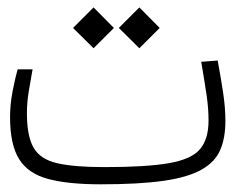

<svg xmlns="http://www.w3.org/2000/svg" viewBox="-20 -490 626 512"><path d="M248.5 1.5Q161.1 1.5 107.9 -12.9Q54.7 -27.3 30.8 -65.9Q6.8 -104.5 6.8 -177.7Q6.8 -211.9 13.9 -248.3Q21 -284.7 27.3 -305.2H66.9Q62 -277.3 56.9 -247.6Q51.8 -217.8 51.8 -187.5Q51.8 -126.5 69.8 -95.7Q87.9 -64.9 132.8 -54.7Q177.7 -44.4 258.3 -44.4Q370.6 -44.4 430.7 -54.9Q490.7 -65.4 513.4 -92.3Q536.1 -119.1 536.1 -168.5Q536.1 -201.2 530.8 -237.3Q525.4 -273.4 516.6 -325.2L560.5 -328.6Q568.8 -283.7 575 -242.9Q581.1 -202.1 581.1 -167.5Q581.1 -122.1 567.1 -89.8Q553.2 -57.6 517.1 -37.4Q481 -17.1 416 -7.8Q351.1 1.5 248.5 1.5ZM351.6 -361.3 296.9 -415.5 351.6 -470.2 405.8 -415.5ZM229.5 -361.3 174.8 -415.5 229.5 -470.2 283.7 -415.5Z"/></svg>

Font: Cascadia Mono ExtraLight
Style: Regular
Weight: 200
Monospace: yes
Designer: Aaron Bell
Foundry: Saja Typeworks
Version: Version 2404.023; ttfautohint (v1.8.4)